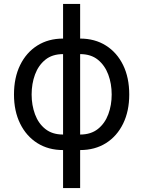

<svg xmlns="http://www.w3.org/2000/svg" viewBox="-20 -748 725 972"><path d="M299.3 11.7Q225.1 11.7 169.2 -23.4Q113.3 -58.6 82 -122.1Q50.8 -185.5 50.8 -269.5Q50.8 -355 82 -418.7Q113.3 -482.4 169.2 -517.6Q225.1 -552.7 299.3 -552.7H385.7Q460.4 -552.7 516.4 -517.3Q572.3 -481.9 603.3 -418.5Q634.3 -355 634.3 -269.5Q634.3 -185.5 603.3 -122.1Q572.3 -58.6 516.4 -23.4Q460.4 11.7 385.7 11.7ZM299.3 -66.9H385.7Q440.4 -66.9 475.8 -95.2Q511.2 -123.5 528.3 -169.7Q545.4 -215.8 545.4 -269.5Q545.4 -324.2 528.1 -370.6Q510.7 -417 475.6 -445.6Q440.4 -474.1 385.7 -474.1H299.3Q244.6 -474.1 209.5 -445.6Q174.3 -417 157.2 -370.6Q140.1 -324.2 140.1 -269.5Q140.1 -215.8 157.2 -169.4Q174.3 -123 209.5 -95Q244.6 -66.9 299.3 -66.9ZM299.3 204.1V-728H385.7V204.1Z"/></svg>

Font: Inter Variable LoSnoCo
Style: Regular
Weight: 400
Designer: Rasmus Andersson
Foundry: rsms
Version: Version 4.000;git-a52131595; featfreeze: case,dlig,ss01,ss02